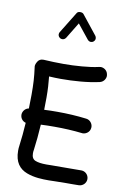

<svg xmlns="http://www.w3.org/2000/svg" viewBox="-110 -1082 775 1171"><g transform="rotate(10 278.0 -496.0)"><path d="M44.9 -334C46.9 -314.9 61 -299.8 78.6 -295.4C75.2 -243.2 70.8 -193.8 64.9 -152.3C63 -140.6 62.5 -129.9 62.5 -119.6C62.5 -49.3 93.3 -11.2 140.6 6.8C187.5 24.9 238.3 25.9 277.8 25.9C296.9 25.9 336.9 23.9 387.2 23.9H425.8C438.5 23.9 451.2 23.9 463.4 23.4C488.8 22.9 508.8 2 508.8 -22V-23.4C508.3 -48.8 487.3 -68.4 463.4 -68.4H461.9C449.7 -67.9 424.8 -67.9 387.2 -67.9C333.5 -67.9 297.4 -67.9 278.8 -67.4C259.8 -66.9 249 -66.9 246.6 -66.9C216.8 -66.9 193.8 -70.3 178.2 -76.7C162.1 -83 154.3 -97.7 154.3 -119.6C154.3 -127.4 154.8 -134.8 156.2 -141.1C162.6 -188 168 -243.7 171.4 -300.3C198.7 -301.8 226.6 -302.2 256.3 -302.2C315.4 -302.2 372.1 -299.3 426.3 -293C427.7 -292.5 429.7 -292.5 431.6 -292.5C452.6 -292.5 475.1 -308.1 477.5 -333C478 -335 478 -336.9 478 -339.4C478 -358.9 462.4 -381.8 437.5 -384.3C378.4 -391.6 318.4 -395 256.3 -395C228.5 -395 201.7 -394.5 175.8 -393.1C176.3 -418.9 176.8 -444.3 176.8 -468.8C176.8 -519.5 174.3 -555.2 169.9 -598.6C193.8 -597.2 218.8 -596.2 242.7 -596.2C322.3 -596.2 409.7 -602.5 480.5 -618.7C505.4 -624.5 516.6 -647 516.6 -663.1C516.6 -666.5 516.1 -670.4 515.1 -673.8C509.8 -698.7 487.8 -710 470.7 -710C467.3 -710 463.4 -709.5 460 -708.5C430.2 -701.7 396 -696.8 357.4 -693.8C318.4 -690.4 280.3 -689 242.7 -689C203.1 -689 162.1 -690.4 121.6 -692.9H117.2C102.5 -692.9 91.3 -687 84 -675.8C76.7 -664.1 72.8 -653.8 72.8 -645C72.8 -643.6 72.8 -642.6 73.2 -641.1C82 -575.7 84 -539.1 84 -468.8C84 -441.9 83.5 -414.1 82.5 -384.8C59.1 -380.9 44.4 -359.4 44.4 -339.4C44.4 -337.9 44.4 -335.9 44.9 -334ZM195.3 -840.3C199.2 -837.9 203.6 -836.4 208.5 -836.4C212.4 -836.4 224.1 -836.9 231.4 -848.6L292.5 -948.7L363.8 -859.9C372.1 -849.6 382.8 -850.1 385.3 -850.1C390.6 -850.1 395.5 -852.1 399.9 -855.5C411.1 -864.7 409.7 -874.5 409.7 -877C409.7 -882.8 407.7 -887.7 404.3 -892.1L310.5 -1009.8C306.2 -1015.1 299.3 -1018.1 289.1 -1018.1C278.8 -1018.1 272 -1014.6 268.1 -1007.8L187 -876C184.6 -872.1 183.1 -867.7 183.1 -862.8C183.1 -858.9 183.6 -847.7 195.3 -840.3Z"/></g></svg>

Font: Mikhak Medium
Style: Regular
Weight: 500
Designer: Amin Abedi
Version: Version 3.2